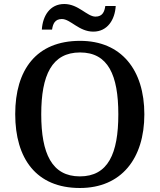

<svg xmlns="http://www.w3.org/2000/svg" viewBox="-20 -929 797 959"><path d="M446 -771C517 -771 554 -831 558 -899H506C502 -872 493 -846 457 -846C415 -846 372 -909 301 -909C229 -909 193 -849 189 -781H240C244 -808 253 -834 289 -834C332 -834 374 -771 446 -771ZM379 10C586 10 701 -137 701 -358C701 -580 586 -725 380 -725C161 -725 56 -580 56 -359C56 -137 161 10 379 10ZM379 -48C239 -48 186 -162 186 -358C186 -554 239 -667 380 -667C520 -667 571 -554 571 -358C571 -162 520 -48 379 -48Z"/></svg>

Font: Noto Naskh Arabic UI Medium
Style: Regular
Weight: 500
Designer: Monotype Design Team, David Williams, Mohamad Dakak and Nizar Qandah
Foundry: Monotype Imaging Inc.
Version: Version 2.014